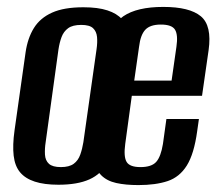

<svg xmlns="http://www.w3.org/2000/svg" viewBox="-20 -524 640 555"><path d="M149 10Q108 10 80.5 1Q53 -8 38 -26Q23 -44 19.5 -74Q16 -104 22 -147L54 -373Q60 -414 78 -443Q96 -472 130.5 -487.5Q165 -503 221 -503Q263 -503 290.5 -494Q318 -485 332.5 -468.5Q347 -452 351 -427.5Q355 -403 351 -373L320 -147Q312 -90 292.5 -55.5Q273 -21 238.5 -5.5Q204 10 149 10ZM156 -41Q180 -41 193 -50.5Q206 -60 212 -77Q218 -94 221 -113L259 -381Q262 -401 260.5 -417Q259 -433 249 -442.5Q239 -452 215 -452Q190 -452 177 -442.5Q164 -433 158 -417Q152 -401 149 -381L112 -113Q109 -94 110 -77Q111 -60 121.5 -50.5Q132 -41 156 -41ZM380 11Q343 11 316 5Q289 -1 272.5 -17.5Q256 -34 251 -64.5Q246 -95 254 -145L286 -379Q297 -450 336.5 -477Q376 -504 452 -504Q528 -504 560.5 -477Q593 -450 583 -379L564 -247H361L342 -108Q337 -71 346 -56Q355 -41 386 -41Q418 -41 431.5 -56Q445 -71 451 -108L461 -180H555L550 -145Q541 -79 520 -45.5Q499 -12 464.5 -0.5Q430 11 380 11ZM368 -291H476L490 -389Q495 -423 486 -438Q477 -453 445 -453Q414 -453 400 -438Q386 -423 382 -389Z"/></svg>

Font: Alumni Sans Thin SemiBold
Style: Italic
Weight: 600
Italic angle: -8°
Version: Version 1.016